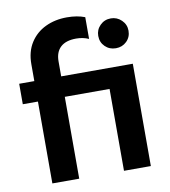

<svg xmlns="http://www.w3.org/2000/svg" viewBox="-83 -815 786 887"><g transform="rotate(-10 310.0 -372.0)"><path d="M91 -384H20V-480H91V-559Q91 -618 117.5 -659.5Q144 -701 189 -722.5Q234 -744 290 -744Q338 -744 374 -730V-628Q347 -640 315 -640Q267 -640 242 -617Q217 -594 217 -550V-480H553V0H427V-384H217V0H91ZM418 -634Q418 -663 438.5 -683.5Q459 -704 489 -704Q518 -704 539 -683.5Q560 -663 560 -634Q560 -604 539.5 -584Q519 -564 489 -564Q459 -564 438.5 -584Q418 -604 418 -634Z"/></g></svg>

Font: Prompt Medium
Style: Regular
Weight: 500
Designer: Katatrad Team
Foundry: CadsonDemak
Version: Version 1.001